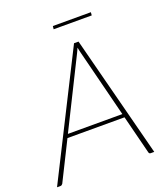

<svg xmlns="http://www.w3.org/2000/svg" viewBox="-168 -936 914 1042"><g transform="rotate(-20 289.0 -415.0)"><path d="M450 -252 351 -644.5Q349.5 -651.5 347.8 -658.8Q346 -666 344.5 -674Q341 -666 337.8 -658.8Q334.5 -651.5 331 -644.5L135.5 -252ZM542.5 0H522Q514 0 511.5 -8L455 -231.5H125.5L14 -8Q11.5 -4.5 8.2 -2.2Q5 0 1 0H-19L335 -703H361ZM259 -830H478.5L477 -812H257Z"/></g></svg>

Font: Lato ExtraLight
Style: Italic
Weight: 275
Italic angle: -7°
Designer: Lukasz Dziedzic with Adam Twardoch and Botio Nikoltchev
Foundry: tyPoland Lukasz Dziedzic
Version: Version 2.015; 2015-08-06; http://www.latofonts.com/